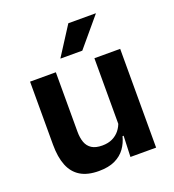

<svg xmlns="http://www.w3.org/2000/svg" viewBox="-128 -785 810 896"><g transform="rotate(-20 277.0 -337.5)"><path d="M179 -490.5V-195.5Q179 -165 187.2 -142.2Q195.5 -119.5 214.8 -107.2Q234 -95 266.5 -95Q296 -95 317.5 -105.5Q339 -116 353 -133.8Q367 -151.5 373.5 -173.5L393.5 -104H369.5Q361.5 -72 342.8 -45.8Q324 -19.5 291.8 -4Q259.5 11.5 211 11.5Q155 11.5 119.8 -10Q84.5 -31.5 67.8 -73.5Q51 -115.5 51 -177V-490.5ZM498.5 -490.5V0H371L375.5 -119L370.5 -129.5V-490.5ZM312 -685.5H448V-684L329.5 -543H221.5V-544.5Z"/></g></svg>

Font: Anek Latin Medium SemiBold
Style: Regular
Weight: 600
Version: Version 1.003